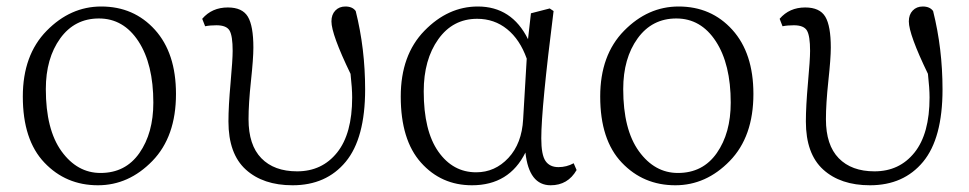

<svg xmlns="http://www.w3.org/2000/svg" viewBox="-20 -545 2921 579"><path d="M275.4 13.7Q178.7 13.7 113.8 -54.7Q48.8 -123 48.8 -253.9Q48.8 -378.9 120.6 -452.1Q192.4 -525.4 285.2 -525.4Q383.8 -525.4 447.3 -455.1Q510.7 -384.8 510.7 -261.7Q510.7 -132.8 439.5 -59.6Q368.2 13.7 275.4 13.7ZM283.2 -23.4Q358.4 -23.4 400.4 -83.5Q442.4 -143.6 442.4 -235.4Q442.4 -351.6 397.5 -420.4Q352.5 -489.3 278.3 -489.3Q205.1 -489.3 161.6 -429.2Q118.2 -369.1 118.2 -276.4Q118.2 -154.3 165.5 -88.9Q212.9 -23.4 283.2 -23.4Z M598.6 -465.8 589.8 -488.3Q619.1 -522.5 667 -522.5Q710.9 -522.5 727.5 -494.6Q744.1 -466.8 744.1 -401.4Q744.1 -369.1 736.8 -300.8Q729.5 -232.4 729.5 -185.5Q729.5 -107.4 768.1 -67.9Q806.6 -28.3 876 -28.3Q951.2 -28.3 996.6 -85Q1042 -141.6 1042 -251Q1042 -278.3 1037.1 -322.3Q979.5 -441.4 979.5 -480.5Q979.5 -501 991.2 -513.2Q1002.9 -525.4 1021.5 -525.4Q1043 -525.4 1052.7 -511.7Q1081.1 -398.4 1081.1 -275.4Q1081.1 -127.9 1022.5 -57.1Q963.9 13.7 862.3 13.7Q773.4 13.7 721.2 -33.7Q668.9 -81.1 668.9 -178.7Q668.9 -224.6 675.3 -294.9Q681.6 -365.2 681.6 -391.6Q681.6 -436.5 672.4 -452.6Q663.1 -468.8 632.8 -468.8Q613.3 -468.8 598.6 -465.8Z M1557.6 -185.5 1568.4 -368.2Q1547.9 -425.8 1509.3 -457Q1470.7 -488.3 1418.9 -488.3Q1345.7 -488.3 1301.8 -426.8Q1257.8 -365.2 1257.8 -269.5Q1257.8 -150.4 1301.8 -87.9Q1345.7 -25.4 1416 -25.4Q1472.7 -25.4 1513.2 -68.8Q1553.7 -112.3 1557.6 -185.5ZM1710 -52.7 1718.8 -32.2Q1692.4 13.7 1640.6 13.7Q1575.2 13.7 1564.5 -85Q1515.6 13.7 1403.3 13.7Q1310.5 13.7 1249.5 -54.7Q1188.5 -123 1188.5 -253.9Q1188.5 -378.9 1259.8 -452.1Q1331.1 -525.4 1420.9 -525.4Q1523.4 -525.4 1572.3 -426.8L1581.1 -504.9L1637.7 -519.5L1649.4 -511.7Q1612.3 -218.8 1612.3 -127.9Q1612.3 -78.1 1625 -59.6Q1637.7 -41 1664.1 -41Q1688.5 -41 1710 -52.7Z M2016.6 13.7Q1919.9 13.7 1855 -54.7Q1790 -123 1790 -253.9Q1790 -378.9 1861.8 -452.1Q1933.6 -525.4 2026.4 -525.4Q2125 -525.4 2188.5 -455.1Q2252 -384.8 2252 -261.7Q2252 -132.8 2180.7 -59.6Q2109.4 13.7 2016.6 13.7ZM2024.4 -23.4Q2099.6 -23.4 2141.6 -83.5Q2183.6 -143.6 2183.6 -235.4Q2183.6 -351.6 2138.7 -420.4Q2093.8 -489.3 2019.5 -489.3Q1946.3 -489.3 1902.8 -429.2Q1859.4 -369.1 1859.4 -276.4Q1859.4 -154.3 1906.7 -88.9Q1954.1 -23.4 2024.4 -23.4Z M2339.8 -465.8 2331.1 -488.3Q2360.4 -522.5 2408.2 -522.5Q2452.1 -522.5 2468.8 -494.6Q2485.4 -466.8 2485.4 -401.4Q2485.4 -369.1 2478 -300.8Q2470.7 -232.4 2470.7 -185.5Q2470.7 -107.4 2509.3 -67.9Q2547.9 -28.3 2617.2 -28.3Q2692.4 -28.3 2737.8 -85Q2783.2 -141.6 2783.2 -251Q2783.2 -278.3 2778.3 -322.3Q2720.7 -441.4 2720.7 -480.5Q2720.7 -501 2732.4 -513.2Q2744.1 -525.4 2762.7 -525.4Q2784.2 -525.4 2793.9 -511.7Q2822.3 -398.4 2822.3 -275.4Q2822.3 -127.9 2763.7 -57.1Q2705.1 13.7 2603.5 13.7Q2514.6 13.7 2462.4 -33.7Q2410.2 -81.1 2410.2 -178.7Q2410.2 -224.6 2416.5 -294.9Q2422.9 -365.2 2422.9 -391.6Q2422.9 -436.5 2413.6 -452.6Q2404.3 -468.8 2374 -468.8Q2354.5 -468.8 2339.8 -465.8Z"/></svg>

Font: Bpmf Zihi Serif Light
Style: Light
Weight: 300
Foundry: But Ko
Version: Version 1.320